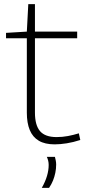

<svg xmlns="http://www.w3.org/2000/svg" viewBox="-20 -684 414 923"><path d="M243 10Q196 10 166.5 -7.5Q137 -25 123 -59Q109 -93 109 -142V-500H9V-526L109 -532L116 -664H148V-532H351V-500H148V-143Q148 -82 172.5 -53.5Q197 -25 252 -25Q280 -25 306.5 -30Q333 -35 359 -43L366 -11Q332 0 300.5 5Q269 10 243 10ZM181 219Q198 189 206 161.5Q214 134 214 109Q214 98 211.5 88Q209 78 205 70H244Q246 78 248 87.5Q250 97 250 107Q250 127 246 146.5Q242 166 235 183.5Q228 201 216 219Z"/></svg>

Font: Georama ExtraLight
Style: Regular
Weight: 250
Version: Version 1.001